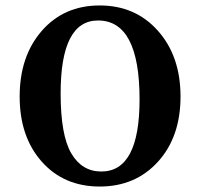

<svg xmlns="http://www.w3.org/2000/svg" viewBox="-20 -716 732 703"><path d="M491 -352Q491 -641 339 -641Q202 -641 202 -374Q202 -221 241 -154.5Q280 -88 351 -88Q491 -88 491 -352ZM558.5 -124Q476 -33 345 -33Q214 -33 133 -124Q52 -215 52 -362.5Q52 -510 133 -603Q214 -696 345 -696Q476 -696 558.5 -603Q641 -510 641 -362.5Q641 -215 558.5 -124Z"/></svg>

Font: Halant SemiBold
Style: Regular
Weight: 600
Designer: Hitesh Malaviya (Devanagari), Satya Rajpurohit (Latin)
Foundry: Indian Type Foundry
Version: Version 1.101;PS 1.0;hotconv 1.0.78;makeotf.lib2.5.61930; tt